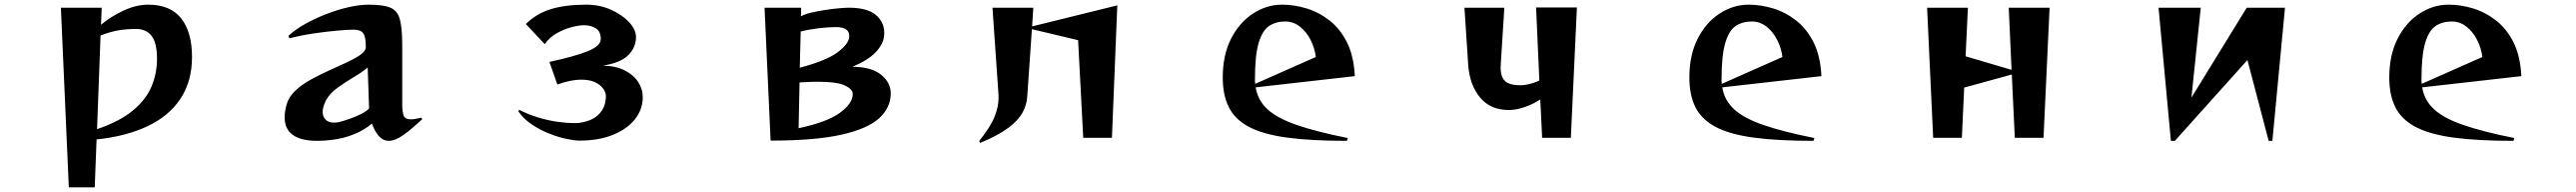

<svg xmlns="http://www.w3.org/2000/svg" viewBox="-20 -590 11040 822"><path d="M275 212 241 -557H416L413 -484Q453 -518 508 -544Q563 -570 615 -570Q710 -570 756.5 -511.5Q803 -453 803 -346Q803 -241 753 -166.5Q703 -92 611 -49Q519 -6 394 7L386 212ZM396 -37Q495 -71 551 -118Q607 -165 630 -221Q653 -277 653 -338Q653 -406 630 -436Q607 -466 563 -466Q523 -466 487.5 -460Q452 -454 411 -438Z M1790 -80Q1744 -37 1709 -12Q1674 13 1646 13Q1624 13 1606.5 -4.5Q1589 -22 1574 -61Q1543 -34 1498 -15.5Q1453 3 1401 9Q1385 11 1370 12Q1355 13 1341 13Q1200 13 1200 -88Q1200 -100 1202 -113Q1204 -126 1208 -141Q1217 -174 1244.5 -200.5Q1272 -227 1311 -248.5Q1350 -270 1391 -288.5Q1432 -307 1467.5 -323.5Q1503 -340 1525.5 -356Q1548 -372 1548 -388Q1548 -432 1537 -447.5Q1526 -463 1495 -463Q1473 -463 1427 -459Q1381 -455 1326 -447Q1271 -439 1221 -426L1216 -436Q1243 -462 1285.5 -486Q1328 -510 1376.5 -529Q1425 -548 1473 -559Q1521 -570 1560 -570Q1622 -570 1652.5 -557.5Q1683 -545 1693.5 -508.5Q1704 -472 1704 -399V-146Q1704 -110 1710.5 -94.5Q1717 -79 1741 -79Q1749 -79 1760.5 -81Q1772 -83 1786 -86ZM1556 -301Q1534 -282 1497.5 -260.5Q1461 -239 1427 -214.5Q1393 -190 1377 -160Q1363 -132 1363 -111Q1363 -91 1375.5 -78Q1388 -65 1411 -65Q1416 -65 1421.5 -65.5Q1427 -66 1432 -67Q1452 -72 1478 -81Q1504 -90 1528 -102Q1552 -114 1562 -126Z M2335 -325Q2442 -348 2498.5 -370.5Q2555 -393 2555 -423Q2555 -456 2533.5 -469Q2512 -482 2484 -482Q2461 -482 2429 -473.5Q2397 -465 2366 -447.5Q2335 -430 2315 -401L2234 -487Q2279 -532 2341.5 -551Q2404 -570 2492 -570Q2551 -570 2599.5 -548Q2648 -526 2677 -494.5Q2706 -463 2706 -432Q2706 -387 2673 -354Q2640 -321 2564 -309Q2619 -308 2657 -289Q2695 -270 2715 -239.5Q2735 -209 2735 -174Q2735 -122 2702 -80Q2669 -38 2608 -13Q2547 12 2463 12Q2442 12 2407 4.5Q2372 -3 2333 -18.5Q2294 -34 2259 -57.5Q2224 -81 2202 -113L2205 -120Q2244 -100 2287 -87Q2330 -74 2370 -68.5Q2410 -63 2438 -63Q2446 -63 2452 -63Q2458 -63 2463 -64Q2520 -72 2548.5 -102.5Q2577 -133 2577 -179Q2577 -193 2566 -209.5Q2555 -226 2531.5 -237.5Q2508 -249 2470 -249Q2450 -249 2424.5 -244Q2399 -239 2369 -228Z M3257 -557H3414L3413 -520Q3428 -529 3455.5 -535.5Q3483 -542 3515 -547Q3547 -552 3575 -554.5Q3603 -557 3618 -557Q3697 -557 3733.5 -526.5Q3770 -496 3770 -450Q3770 -446 3770 -442Q3770 -438 3769 -433Q3765 -400 3733.5 -366.5Q3702 -333 3634 -304Q3714 -304 3756 -270.5Q3798 -237 3798 -190Q3798 -130 3749 -84.5Q3700 -39 3587 -13.5Q3474 12 3283 12ZM3620 -437Q3620 -474 3563 -474Q3530 -474 3488.5 -469Q3447 -464 3412 -455L3408 -300Q3521 -330 3568.5 -365Q3616 -400 3620 -430ZM3403 -41Q3525 -67 3580 -107Q3635 -147 3635 -188Q3635 -208 3601.5 -224Q3568 -240 3483 -240Q3451 -240 3407 -237Z M4623 0 4601 -418 4403 -465 4383 -176Q4381 -141 4362.5 -107.5Q4344 -74 4301 -42Q4258 -10 4181 22L4177 14Q4227 -49 4243.5 -91.5Q4260 -134 4260 -169V-182L4234 -557H4409L4404 -477L4769 -567L4746 0Z M5753 13Q5599 13 5496 -1Q5393 -15 5333 -47Q5273 -79 5247 -131Q5221 -183 5221 -258Q5221 -355 5257 -425Q5293 -495 5351.5 -532.5Q5410 -570 5475 -570Q5527 -570 5580 -554Q5633 -538 5679 -502Q5725 -466 5754 -407.5Q5783 -349 5787 -264L5362 -216Q5371 -161 5412.5 -122.5Q5454 -84 5538 -55Q5622 -26 5757 1ZM5620 -346Q5615 -385 5597 -420Q5579 -455 5551 -476.5Q5523 -498 5489 -498Q5449 -498 5420 -479Q5391 -460 5375 -406.5Q5359 -353 5359 -250Q5359 -245 5359 -240.5Q5359 -236 5360 -231Z M6590 0 6582 -164Q6551 -144 6515 -131.5Q6479 -119 6447 -119Q6368 -119 6323.5 -173Q6279 -227 6273 -313L6257 -557H6428L6413 -321Q6413 -316 6412.5 -311.5Q6412 -307 6412 -302Q6412 -260 6431.5 -242.5Q6451 -225 6497 -225Q6514 -225 6535 -230Q6556 -235 6578 -245L6564 -558H6739L6713 0Z M7753 13Q7599 13 7496 -1Q7393 -15 7333 -47Q7273 -79 7247 -131Q7221 -183 7221 -258Q7221 -355 7257 -425Q7293 -495 7351.5 -532.5Q7410 -570 7475 -570Q7527 -570 7580 -554Q7633 -538 7679 -502Q7725 -466 7754 -407.5Q7783 -349 7787 -264L7362 -216Q7371 -161 7412.5 -122.5Q7454 -84 7538 -55Q7622 -26 7757 1ZM7620 -346Q7615 -385 7597 -420Q7579 -455 7551 -476.5Q7523 -498 7489 -498Q7449 -498 7420 -479Q7391 -460 7375 -406.5Q7359 -353 7359 -250Q7359 -245 7359 -240.5Q7359 -236 7360 -231Z M8616 0 8603 -271 8399 -215 8389 0H8266L8240 -557H8415L8405 -349L8602 -291L8590 -557H8765L8739 0Z M9704 13 9613 -333 9302 13H9285L9232 -557H9413L9373 -172L9610 -557H9774L9720 13Z M10753 13Q10599 13 10496 -1Q10393 -15 10333 -47Q10273 -79 10247 -131Q10221 -183 10221 -258Q10221 -355 10257 -425Q10293 -495 10351.5 -532.5Q10410 -570 10475 -570Q10527 -570 10580 -554Q10633 -538 10679 -502Q10725 -466 10754 -407.5Q10783 -349 10787 -264L10362 -216Q10371 -161 10412.5 -122.5Q10454 -84 10538 -55Q10622 -26 10757 1ZM10620 -346Q10615 -385 10597 -420Q10579 -455 10551 -476.5Q10523 -498 10489 -498Q10449 -498 10420 -479Q10391 -460 10375 -406.5Q10359 -353 10359 -250Q10359 -245 10359 -240.5Q10359 -236 10360 -231Z"/></svg>

Font: Reggae One
Style: Regular
Weight: 400
Designer: Fontworks Inc.
Foundry: Fontworks Inc.
Version: Version 1.100